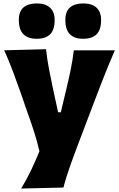

<svg xmlns="http://www.w3.org/2000/svg" viewBox="-20 -864 687 1110"><path d="M102.1 226.1Q134.8 172.9 160.6 118.2Q186.5 63.5 208 10.3Q194.8 -47.4 176 -105.5Q157.2 -163.6 137.2 -218.3L101.6 -321.8Q80.1 -382.8 55.9 -447.8Q31.7 -512.7 4.4 -573.2L246.1 -579.6Q252.4 -522 262.7 -468Q272.9 -414.1 285.2 -356.4L315.9 -214.8H331.5L365.2 -356Q378.4 -411.1 389.4 -464.8Q400.4 -518.6 406.7 -573.2H644Q624 -526.9 606.2 -483.9Q588.4 -440.9 568.4 -389.4Q548.3 -337.9 521 -265.6L460 -105Q418 3.9 390.4 81.1Q362.8 158.2 346.7 220.2ZM191.9 -639.6Q143.1 -639.6 116 -665.5Q88.9 -691.4 88.9 -749Q88.9 -798.3 116 -821.3Q143.1 -844.2 192.9 -844.2Q242.2 -844.2 269 -819.8Q295.9 -795.4 295.9 -748Q295.9 -690.4 269 -665Q242.2 -639.6 191.9 -639.6ZM460.4 -639.6Q411.6 -639.6 384.8 -665.5Q357.9 -691.4 357.9 -749Q357.9 -798.3 385 -821.3Q412.1 -844.2 461.9 -844.2Q511.2 -844.2 537.8 -819.8Q564.5 -795.4 564.5 -748Q564.5 -690.4 537.6 -665Q510.7 -639.6 460.4 -639.6Z"/></svg>

Font: Pinar DS4-ExtraBold
Style: Regular
Weight: 800
Designer: Amin Abedi
Version: Version 2.000